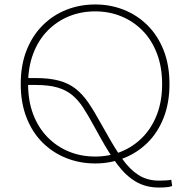

<svg xmlns="http://www.w3.org/2000/svg" viewBox="-20 -720 853 861"><path d="M693 121Q634 121 589 94.5Q544 68 506 17Q468 -34 428 -107L398 -161Q374 -205 352.5 -238Q331 -271 304 -293.5Q277 -316 238 -327.5Q199 -339 139 -339H91V-370H139Q201 -370 244 -358.5Q287 -347 318.5 -322.5Q350 -298 376 -260Q402 -222 431 -169L460 -118Q495 -55 528 -8Q561 39 600.5 64.5Q640 90 693 90Q710 90 725.5 89Q741 88 748 86L752 114Q745 117 735.5 118.5Q726 120 715 120.5Q704 121 693 121ZM407 13Q338 13 277.5 -11Q217 -35 171 -80.5Q125 -126 99 -192.5Q73 -259 73 -343Q73 -428 99 -494Q125 -560 171 -606Q217 -652 277.5 -676Q338 -700 407 -700Q475 -700 535.5 -676Q596 -652 642 -606Q688 -560 714 -494Q740 -428 740 -343Q740 -259 714 -192.5Q688 -126 642 -80.5Q596 -35 535.5 -11Q475 13 407 13ZM407 -18Q470 -18 524.5 -40.5Q579 -63 620 -105Q661 -147 684 -207Q707 -267 707 -343Q707 -419 684 -479.5Q661 -540 620 -582Q579 -624 524.5 -646.5Q470 -669 407 -669Q343 -669 288.5 -646.5Q234 -624 193 -582Q152 -540 129 -479.5Q106 -419 106 -343Q106 -267 129 -207Q152 -147 193 -105Q234 -63 288.5 -40.5Q343 -18 407 -18Z"/></svg>

Font: BioRhyme ExtraBold ExtraLight
Style: Regular
Weight: 250
Version: Version 1.600;gftools[0.9.33]